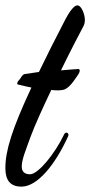

<svg xmlns="http://www.w3.org/2000/svg" viewBox="-51 -671 336 715"><path d="M260 -574C263 -580 265 -586 265 -598C265 -616 253 -651 237 -651C224 -651 206 -625 192 -598C153 -523 121 -459 94 -403C66 -399 45 -396 40 -395C33 -393 28 -384 25 -379C18 -371 13 -366 13 -359C13 -356 18 -356 26 -354C37 -351 51 -348 66 -345C-6 -191 -31 -110 -31 -45C-31 0 -13 24 29 24C89 24 155 -59 202 -162C203 -164 204 -167 204 -169C204 -174 200 -177 196 -177C192 -177 190 -175 187 -169C153 -98 91 -22 61 -22C38 -22 30 -34 30 -51C30 -77 45 -112 63 -162C78 -203 108 -269 140 -336C157 -334 172 -334 182 -336C205 -339 224 -370 240 -393C242 -396 246 -403 246 -408C246 -411 244 -414 241 -414C231 -414 205 -411 176 -409C215 -489 251 -557 260 -574Z"/></svg>

Font: Mervale Script
Style: Regular
Weight: 400
Designer: Astigmatic (AOETI)
Foundry: Astigmatic (AOETI)
Version: Version 1.000